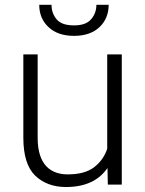

<svg xmlns="http://www.w3.org/2000/svg" viewBox="-20 -749 589 779"><path d="M474.1 0V-528.3H415V-145.5C405.3 -115.7 387.7 -90.8 362.8 -71.3C337.4 -51.3 301.3 -41.5 254.9 -41.5C188.5 -41.5 132.8 -77.1 132.8 -189.5V-528.3H74.7V-190.4C74.7 -118.7 90.8 -67.4 122.6 -36.6C154.3 -5.9 196.3 9.8 248 9.8C328.6 9.8 383.3 -19 416 -67.4L417.5 0ZM371.1 -729.5C371.1 -707.5 364.3 -688 350.1 -671.4C335.9 -654.3 313 -646 280.3 -646C246.6 -646 223.1 -654.3 209.5 -670.9C195.8 -687.5 189 -707 189 -729.5H139.2C139.2 -692.4 151.9 -662.1 177.2 -638.7C202.1 -615.2 236.8 -603.5 280.3 -603.5C323.7 -603.5 358.4 -615.2 383.3 -638.7C408.2 -662.1 420.9 -692.4 420.9 -729.5Z"/></svg>

Font: Vazirmatn ExtraLight
Style: Regular
Weight: 200
Designer: Saber Rastikerdar
Foundry: Saber Rastikerdar
Version: Version 33.003